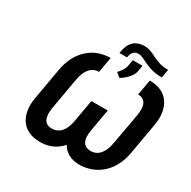

<svg xmlns="http://www.w3.org/2000/svg" viewBox="-194 -1081 1273 1280"><g transform="rotate(30 443.0 -441.5)"><path d="M748 -469 705 -230C692 -157 658 -107 598 -107C537 -107 519 -154 532 -227L562 -398H436L406 -227C393 -154 359 -107 298 -107C238 -107 221 -156 234 -230L276 -469C289 -543 323 -592 383 -592L404 -711C373 -711 344 -706 315 -696C230 -665 165 -588 144 -469L102 -230C95 -191 94 -156 100 -126C116 -43 173 10 277 10C346 10 400 -18 440 -63C464 -19 510 10 578 10C609 10 638 4 667 -6C751 -37 817 -112 838 -230L880 -469C887 -508 888 -543 882 -573C866 -657 809 -711 705 -711L684 -592C744 -592 761 -543 748 -469ZM441 -787 438 -769H496L498 -778C504 -811 523 -828 551 -828C564 -828 577 -824 590 -818C636 -796 684 -769 755 -769H764L775 -834H766C720 -834 686 -849 655 -864C628 -877 599 -893 561 -893C497 -893 454 -859 441 -787ZM488 -652 520 -625C538 -634 558 -651 572 -666C585 -680 601 -700 605 -723L614 -772H539L531 -726C525 -694 507 -674 488 -652Z"/></g></svg>

Font: Asimov
Style: NarIt
Weight: 500
Designer: Google
Version: Version 2.000980; 2014